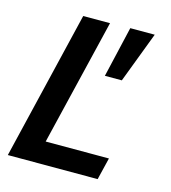

<svg xmlns="http://www.w3.org/2000/svg" viewBox="-105 -780 770 865"><g transform="rotate(15 280.0 -347.5)"><path d="M11 0 177 -693H302L160 -103H455L430 0ZM341 -458 396 -695H510L420 -458Z"/></g></svg>

Font: Ubuntu Sans Mono SemiBold
Style: Italic
Weight: 600
Italic angle: -13.5°
Monospace: yes
Designer: Dalton Maag Ltd
Foundry: Dalton Maag Ltd
Version: Version 1.006